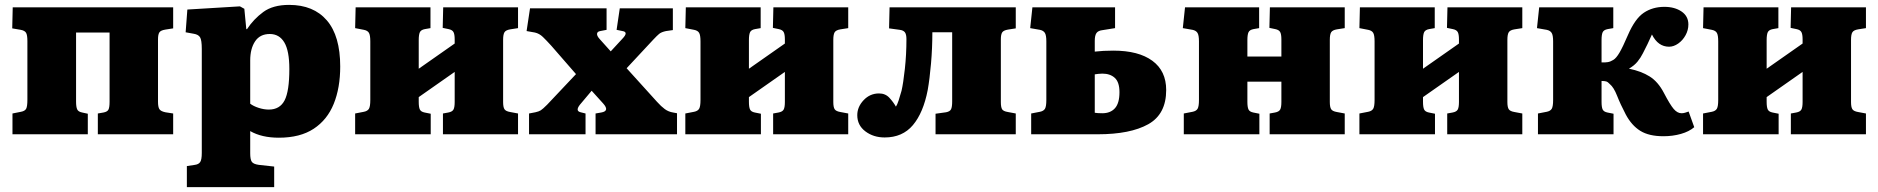

<svg xmlns="http://www.w3.org/2000/svg" viewBox="-20 -549 7679 785"><path d="M31 0V-85L66 -92Q82 -95 87 -104.5Q92 -114 92 -141V-381Q92 -406 86.5 -415Q81 -424 65 -427L30 -433L32 -519H688V-433L656 -428Q637 -425 631.5 -416.5Q626 -408 626 -388V-133Q626 -112 631.5 -103Q637 -94 656 -90L688 -85V0H380V-85L403 -89Q419 -92 423.5 -101Q428 -110 428 -133V-416H291V-134Q291 -112 295.5 -102Q300 -92 316 -89L339 -84V0Z M744 216V130L777 125Q792 123 798.5 113.5Q805 104 805 76V-349Q805 -385 798 -396.5Q791 -408 772 -411L739 -417L746 -510L961 -523L979 -513L987 -430H990Q1017 -471 1056.5 -500Q1096 -529 1162 -529Q1262 -529 1316.5 -465.5Q1371 -402 1371 -277Q1371 -190 1344.5 -124.5Q1318 -59 1262.5 -22.5Q1207 14 1120 14Q1050 14 1003 -13V78Q1003 103 1009.5 112.5Q1016 122 1038 125L1101 132V216ZM1079 -101Q1124 -101 1143.5 -138.5Q1163 -176 1163 -267Q1163 -341 1142.5 -375.5Q1122 -410 1083 -410Q1043 -410 1023 -380Q1003 -350 1003 -302V-125Q1016 -115 1037.5 -108Q1059 -101 1079 -101Z M1432 0V-85L1468 -92Q1483 -95 1488.5 -104.5Q1494 -114 1494 -140V-380Q1494 -405 1488.5 -414.5Q1483 -424 1468 -427L1432 -434L1434 -519H1740V-434L1717 -430Q1701 -427 1696.5 -417Q1692 -407 1692 -385V-268L1839 -371V-388Q1839 -409 1834 -418Q1829 -427 1814 -430L1790 -435L1792 -519H2098V-434L2066 -429Q2048 -426 2042.5 -417Q2037 -408 2037 -386V-132Q2037 -111 2042.5 -102.5Q2048 -94 2066 -91L2098 -85V0H1791V-85L1813 -89Q1829 -92 1834 -101Q1839 -110 1839 -132V-255L1692 -152V-133Q1692 -111 1696.5 -101.5Q1701 -92 1716 -89L1741 -84V0Z M2143 0V-85L2169 -90Q2183 -93 2191 -98Q2199 -103 2217 -121L2335 -246L2234 -362Q2214 -384 2199.5 -398Q2185 -412 2167 -416L2133 -422L2147 -515H2460V-427L2434 -422Q2422 -420 2421 -411Q2420 -402 2433 -388L2477 -339L2525 -391Q2551 -418 2525 -422L2501 -427L2514 -515H2731V-426L2703 -422Q2684 -418 2675 -410.5Q2666 -403 2651 -387L2542 -270L2666 -133Q2683 -114 2698 -103Q2713 -92 2732 -89L2748 -86V0H2415V-85L2438 -89Q2474 -95 2446 -126L2399 -178L2357 -128Q2328 -96 2354 -90L2374 -85V0Z M2782 0V-85L2818 -92Q2833 -95 2838.5 -104.5Q2844 -114 2844 -140V-380Q2844 -405 2838.5 -414.5Q2833 -424 2818 -427L2782 -434L2784 -519H3090V-434L3067 -430Q3051 -427 3046.5 -417Q3042 -407 3042 -385V-268L3189 -371V-388Q3189 -409 3184 -418Q3179 -427 3164 -430L3140 -435L3142 -519H3448V-434L3416 -429Q3398 -426 3392.5 -417Q3387 -408 3387 -386V-132Q3387 -111 3392.5 -102.5Q3398 -94 3416 -91L3448 -85V0H3141V-85L3163 -89Q3179 -92 3184 -101Q3189 -110 3189 -132V-255L3042 -152V-133Q3042 -111 3046.5 -101.5Q3051 -92 3066 -89L3091 -84V0Z M3597 13Q3551 13 3518 -12Q3485 -37 3485 -78Q3485 -112 3511 -139.5Q3537 -167 3574 -167Q3600 -167 3616.5 -149Q3633 -131 3643 -113Q3648 -120 3654 -138Q3660 -156 3666 -178Q3673 -208 3679.5 -267Q3686 -326 3686 -389Q3686 -408 3680 -416.5Q3674 -425 3659 -427L3615 -433L3617 -519H4133V-433L4101 -428Q4083 -425 4077.5 -416.5Q4072 -408 4072 -388V-132Q4072 -111 4077 -102.5Q4082 -94 4101 -91L4133 -85V0H3805V-84L3848 -90Q3864 -93 3868.5 -102.5Q3873 -112 3873 -134V-417H3792Q3792 -353 3786.5 -289.5Q3781 -226 3773 -181Q3755 -88 3712.5 -37.5Q3670 13 3597 13Z M4196 0V-85L4232 -92Q4247 -95 4252.5 -104.5Q4258 -114 4258 -140V-380Q4258 -405 4252 -414.5Q4246 -424 4232 -427L4192 -434L4201 -519H4539V-434L4489 -426Q4470 -424 4463 -414Q4456 -404 4456 -382V-338Q4490 -342 4532 -342Q4635 -342 4691.5 -300.5Q4748 -259 4748 -181Q4748 -82 4674.5 -41Q4601 0 4468 0ZM4487 -86Q4520 -86 4538.5 -106.5Q4557 -127 4557 -172Q4557 -213 4538 -230.5Q4519 -248 4487 -248Q4478 -248 4470.5 -247Q4463 -246 4456 -245V-88Q4467 -86 4487 -86Z M4820 0V-85L4856 -92Q4871 -95 4876.5 -104.5Q4882 -114 4882 -140V-380Q4882 -405 4876 -414.5Q4870 -424 4856 -427L4816 -434L4825 -519H5128V-434L5105 -430Q5089 -427 5084.5 -417Q5080 -407 5080 -385V-318H5219V-388Q5219 -409 5214 -418Q5209 -427 5194 -430L5170 -435L5172 -519H5478V-434L5446 -429Q5428 -426 5422.5 -417Q5417 -408 5417 -386V-132Q5417 -111 5422.5 -102.5Q5428 -94 5446 -91L5478 -85V0H5171V-85L5193 -89Q5209 -92 5214 -101Q5219 -110 5219 -132V-215H5080V-133Q5080 -111 5084.5 -101.5Q5089 -92 5104 -89L5129 -84V0Z M5538 0V-85L5574 -92Q5589 -95 5594.5 -104.5Q5600 -114 5600 -140V-380Q5600 -405 5594.5 -414.5Q5589 -424 5574 -427L5538 -434L5540 -519H5846V-434L5823 -430Q5807 -427 5802.5 -417Q5798 -407 5798 -385V-268L5945 -371V-388Q5945 -409 5940 -418Q5935 -427 5920 -430L5896 -435L5898 -519H6204V-434L6172 -429Q6154 -426 6148.5 -417Q6143 -408 6143 -386V-132Q6143 -111 6148.5 -102.5Q6154 -94 6172 -91L6204 -85V0H5897V-85L5919 -89Q5935 -92 5940 -101Q5945 -110 5945 -132V-255L5798 -152V-133Q5798 -111 5802.5 -101.5Q5807 -92 5822 -89L5847 -84V0Z M6781 8Q6722 8 6686.5 -14Q6651 -36 6627 -81Q6605 -123 6591.5 -157.5Q6578 -192 6562 -205Q6554 -214 6547 -216Q6540 -218 6528 -218V-133Q6528 -111 6532.5 -101.5Q6537 -92 6552 -89L6577 -84V0H6268V-85L6304 -92Q6319 -95 6324.5 -104.5Q6330 -114 6330 -140V-380Q6330 -405 6324 -414.5Q6318 -424 6304 -427L6264 -434L6273 -519H6576V-434L6553 -430Q6537 -427 6532.5 -417Q6528 -407 6528 -385V-294Q6542 -293 6553.5 -295Q6565 -297 6576 -304Q6588 -311 6601.5 -334Q6615 -357 6636 -406Q6665 -473 6701 -497Q6737 -521 6785 -521Q6827 -521 6855 -502Q6883 -483 6883 -449Q6883 -426 6871.5 -405Q6860 -384 6841.5 -371Q6823 -358 6804 -358Q6759 -358 6734 -408Q6716 -367 6697 -331Q6688 -313 6675 -297Q6662 -281 6641 -269V-268Q6690 -258 6724.5 -236.5Q6759 -215 6783 -169Q6808 -121 6823 -103.5Q6838 -86 6855 -86Q6862 -86 6869 -88Q6876 -90 6884 -93L6907 -29Q6886 -11 6852.5 -1.5Q6819 8 6781 8Z M6943 0V-85L6979 -92Q6994 -95 6999.5 -104.5Q7005 -114 7005 -140V-380Q7005 -405 6999.5 -414.5Q6994 -424 6979 -427L6943 -434L6945 -519H7251V-434L7228 -430Q7212 -427 7207.5 -417Q7203 -407 7203 -385V-268L7350 -371V-388Q7350 -409 7345 -418Q7340 -427 7325 -430L7301 -435L7303 -519H7609V-434L7577 -429Q7559 -426 7553.5 -417Q7548 -408 7548 -386V-132Q7548 -111 7553.5 -102.5Q7559 -94 7577 -91L7609 -85V0H7302V-85L7324 -89Q7340 -92 7345 -101Q7350 -110 7350 -132V-255L7203 -152V-133Q7203 -111 7207.5 -101.5Q7212 -92 7227 -89L7252 -84V0Z"/></svg>

Font: Literata 12pt ExtraBold
Style: Regular
Weight: 800
Designer: Latin by Veronika Burian and Jose Scaglione. Greek by Irene Vlachou. Cyrillic by Vera Evstafieva.
Foundry: TypeTogether
Version: Version 3.002